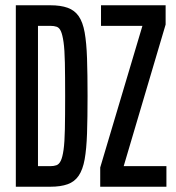

<svg xmlns="http://www.w3.org/2000/svg" viewBox="-20 -708 668 728"><path d="M40 0V-688H171Q210 -688 236.5 -678.5Q263 -669 278.5 -646.5Q294 -624 301 -585Q308 -546 310 -486.5Q312 -427 312 -344Q312 -261 310 -202Q308 -143 301 -104Q294 -65 278.5 -42Q263 -19 236.5 -9.5Q210 0 171 0ZM124 -78H171Q184 -78 194 -81.5Q204 -85 210.5 -98.5Q217 -112 221 -140Q225 -168 226 -218Q227 -268 227 -344Q227 -420 226 -470Q225 -520 221 -548Q217 -576 211 -589.5Q205 -603 195 -606.5Q185 -610 171 -610H124ZM360 0V-73L520 -610H363V-688H608V-615L449 -78H611V0Z"/></svg>

Font: Saira UltraCondensed SemiBold
Style: Regular
Weight: 600
Width: 1
Designer: Hector Gatti with collaboration of the Omnibus-Type team
Foundry: Omnibus-Type
Version: Version 1.101